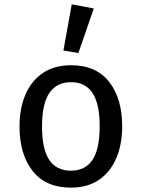

<svg xmlns="http://www.w3.org/2000/svg" viewBox="-20 -855 655 888"><path d="M308.7 -553.3Q424.6 -553.3 484.9 -476.4Q545.1 -399.5 545.1 -270.8Q545.1 -187.2 517.7 -123.1Q490.3 -59 437.4 -23.1Q384.6 12.8 307.7 12.8Q191.8 12.8 131 -64.1Q70.3 -141 70.3 -269.7Q70.3 -353.8 97.7 -417.7Q125.1 -481.5 178.2 -517.4Q231.3 -553.3 308.7 -553.3ZM308.7 -474.9Q242.1 -474.9 208.2 -424.9Q174.4 -374.9 174.4 -269.7Q174.4 -165.6 207.7 -115.6Q241 -65.6 307.7 -65.6Q374.4 -65.6 407.7 -115.6Q441 -165.6 441 -270.8Q441 -375.4 407.7 -425.1Q374.4 -474.9 308.7 -474.9ZM311.8 -834.9 413.8 -815.9 342.6 -609.7 273.3 -621.5Z"/></svg>

Font: Fira Code Retina
Style: Regular
Weight: 450
Monospace: yes
Designer: Carrois Corporate, Edenspiekermann AG, Nikita Prokopov
Foundry: Carrois Corporate, Edenspiekermann AG, Nikita Prokopov
Version: Version 6.002